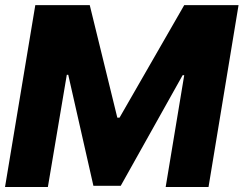

<svg xmlns="http://www.w3.org/2000/svg" viewBox="-25 -748 974 768"><path d="M116.2 -727.5H334L444.3 -277.3H453.1L711.9 -727.5H929.2L809.1 0H637.7L711.9 -447.3H705.6L458 -4.9H348.6L248 -448.7H242.2L166.5 0H-4.9Z"/></svg>

Font: Inter Tight ExtraBold
Style: Italic
Weight: 800
Italic angle: -9.39999°
Designer: Rasmus Andersson
Foundry: rsms
Version: Version 3.004